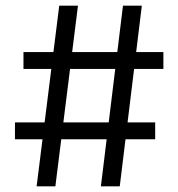

<svg xmlns="http://www.w3.org/2000/svg" viewBox="-20 -659 630 679"><path d="M109.5 0 189.5 -639H255.7L175.8 0ZM32.9 -166.5V-226.1H528.8V-166.5ZM336.8 0 414.9 -639H481.6L403.5 0ZM63 -415.3V-474.9H557.8V-415.3Z"/></svg>

Font: Anek Tamil Medium
Style: Regular
Weight: 500
Designer: Aadarsh Rajan (Tamil), Yesha Goshar (Latin)
Foundry: Ek Type
Version: Version 1.003